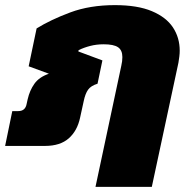

<svg xmlns="http://www.w3.org/2000/svg" viewBox="-56 -570 744 750"><path d="M317 160 418 -314Q422 -331 422 -347Q422 -374 405 -385.5Q388 -397 349 -397Q321 -397 296 -390.5Q271 -384 251 -374L250 -369L344 -334L325 -243Q299 -235 288 -219.5Q277 -204 271 -175L257 -111Q246 -59 212.5 -29.5Q179 0 120 0H-36L-8 -136H15Q43 -136 48 -164L52 -182Q60 -217 78.5 -243Q97 -269 135 -282L56 -311L87 -459Q142 -493 218.5 -521.5Q295 -550 393 -550Q481 -550 537 -526.5Q593 -503 619.5 -463Q646 -423 646 -372Q646 -361 644.5 -349Q643 -337 641 -325L537 160Z"/></svg>

Font: Kanit ExtraBold
Style: Italic
Weight: 800
Italic angle: -12°
Designer: Katatrad Team
Foundry: CadsonDemak
Version: Version 2.000; ttfautohint (v1.8.3)